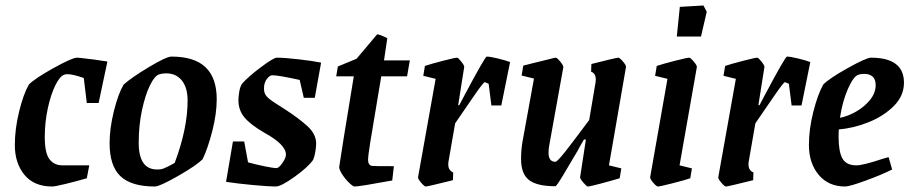

<svg xmlns="http://www.w3.org/2000/svg" viewBox="-20 -670 3311 699"><path d="M143 -171Q143 -113 160 -90.5Q177 -68 208 -68H305L296 -21Q258 -10 219 -0.5Q180 9 170 9Q104 9 69 -33.5Q34 -76 34 -142Q34 -200 49.5 -263.5Q65 -327 85 -362Q106 -384 174.5 -422Q243 -460 260 -460Q269 -460 290.5 -457Q312 -454 324 -453Q330 -452 371 -446L339 -295H296L285 -386Q245 -400 225 -400Q220 -400 214 -398Q198 -393 181.5 -359.5Q165 -326 154 -275.5Q143 -225 143 -171Z M379 -149Q379 -202 394.5 -265Q410 -328 430 -362Q459 -388 522.5 -426Q586 -464 604 -464Q688 -464 728.5 -425Q769 -386 769 -309Q769 -256 753 -193.5Q737 -131 718 -91Q696 -68 628.5 -29.5Q561 9 544 9Q458 9 418.5 -28.5Q379 -66 379 -149ZM566 -54Q574 -55 590 -63Q606 -71 616 -77Q663 -202 663 -304Q663 -351 642 -377Q621 -403 585 -403Q571 -403 559 -399Q543 -394 526 -359.5Q509 -325 497 -269.5Q485 -214 485 -150Q485 -53 552 -53Q561 -53 566 -54Z M1131 -147Q1131 -136 1128 -117.5Q1125 -99 1120 -88Q1101 -61 1052 -26Q1003 9 984 9Q958 9 899.5 3.5Q841 -2 803 -8L828 -155H869L883 -79Q912 -71 943.5 -64.5Q975 -58 987 -58Q995 -58 1008 -76.5Q1021 -95 1021 -107Q1021 -144 942 -187Q892 -216 870 -242.5Q848 -269 848 -305Q848 -318 851 -336Q854 -354 861 -365Q884 -391 930 -425.5Q976 -460 988 -460Q1016 -460 1068 -454Q1120 -448 1149 -442L1126 -314H1086L1071 -379Q994 -396 971 -396Q962 -396 951.5 -382.5Q941 -369 941 -347Q941 -326 958 -312Q975 -298 1016 -273Q1067 -240 1099 -211Q1131 -182 1131 -147Z M1215 -63Q1221 -107 1268 -392H1204L1210 -428L1278 -456L1353 -545Q1362 -545 1390 -531L1378 -450H1472L1462 -392H1368L1353 -302Q1336 -202 1328 -152Q1320 -102 1320 -88Q1320 -69 1334 -66Q1341 -65 1414 -65L1408 -13Q1289 9 1271 9Q1265 9 1250.5 -5Q1236 -19 1225 -36.5Q1214 -54 1215 -63Z M1837 -444 1805 -286H1769L1759 -365Q1745 -371 1745 -371Q1740 -371 1705 -320Q1670 -269 1637 -221L1613 -83Q1612 -78 1612 -71Q1612 -50 1630 -42L1629 -14Q1537 9 1530 9Q1525 9 1513 -5Q1501 -19 1502 -25L1566 -383L1521 -394L1527 -430Q1551 -438 1594 -449Q1637 -460 1644 -460Q1648 -460 1659.5 -445.5Q1671 -431 1670 -426L1648 -287H1652L1671 -323Q1746 -464 1752 -464Q1764 -464 1793 -457Q1822 -450 1837 -444Z M2259 -426 2197 -68 2242 -57 2236 -21Q2206 -12 2166.5 -1.5Q2127 9 2120 9Q2116 9 2103.5 -5.5Q2091 -20 2092 -25L2113 -162H2106Q2088 -132 2084 -123Q2056 -75 2031 -33.5Q2006 8 2002 8Q1935 8 1906 -14.5Q1877 -37 1877 -91Q1877 -123 1882 -153L1924 -384L1879 -395L1885 -431L1920 -440Q1938 -444 1969 -452Q2000 -460 2003 -460Q2008 -460 2019.5 -446Q2031 -432 2031 -426L1980 -143Q1977 -127 1977 -114Q1977 -81 2002 -81Q2009 -81 2041 -122Q2073 -163 2125 -233L2148 -369Q2149 -374 2149 -381Q2149 -403 2132 -409L2133 -437Q2224 -460 2231 -460Q2236 -460 2248 -446Q2260 -432 2259 -426Z M2347 -25 2410 -383 2365 -394 2371 -430Q2395 -438 2438.5 -449Q2482 -460 2489 -460Q2494 -460 2506 -445.5Q2518 -431 2517 -426L2454 -68L2499 -57L2493 -21Q2473 -14 2427.5 -2.5Q2382 9 2375 9Q2370 9 2358 -5Q2346 -19 2347 -25ZM2455 -645 2541 -650 2553 -627 2532 -537H2444Z M2930 -444 2898 -286H2862L2852 -365Q2838 -371 2838 -371Q2833 -371 2798 -320Q2763 -269 2730 -221L2706 -83Q2705 -78 2705 -71Q2705 -50 2723 -42L2722 -14Q2630 9 2623 9Q2618 9 2606 -5Q2594 -19 2595 -25L2659 -383L2614 -394L2620 -430Q2644 -438 2687 -449Q2730 -460 2737 -460Q2741 -460 2752.5 -445.5Q2764 -431 2763 -426L2741 -287H2745L2764 -323Q2839 -464 2845 -464Q2857 -464 2886 -457Q2915 -450 2930 -444Z M3034 -199Q3033 -190 3033 -171Q3033 -118 3047 -93Q3061 -68 3098 -68Q3122 -68 3194 -92L3215 -98L3228 -53Q3193 -35 3133 -13Q3073 9 3057 9Q2996 9 2960.5 -33.5Q2925 -76 2925 -142Q2925 -200 2941 -263Q2957 -326 2977 -362Q2998 -384 3066 -422Q3134 -460 3151 -460Q3271 -460 3271 -369Q3271 -321 3234 -284Q3197 -247 3142 -225Q3087 -203 3034 -199ZM3038 -241Q3068 -247 3098 -264.5Q3128 -282 3148 -307Q3168 -332 3168 -360Q3168 -381 3157 -391Q3146 -401 3127 -401Q3114 -401 3105 -398Q3087 -392 3067 -346.5Q3047 -301 3038 -241Z"/></svg>

Font: Grenze Medium
Style: Italic
Weight: 500
Italic angle: -10°
Designer: Renata Polastri
Foundry: Omnibus-Type
Version: Version 1.002; ttfautohint (v1.8)